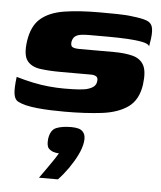

<svg xmlns="http://www.w3.org/2000/svg" viewBox="-50 -449 644 768"><g transform="rotate(5 271.5 -65.0)"><path d="M213 3Q187 3 159 2Q131 1 105.5 -1.5Q80 -4 58 -9Q38 -14 25 -21Q12 -28 8.5 -50Q5 -72 11 -119Q45 -109 78 -102Q111 -95 143 -92Q175 -89 204 -89Q219 -89 239.5 -89.5Q260 -90 280.5 -92.5Q301 -95 316 -103.5Q331 -112 333 -127Q336 -143 328 -148.5Q320 -154 306 -154H187Q138 -154 102 -159Q66 -164 49 -187Q32 -210 40 -266Q49 -327 83.5 -356.5Q118 -386 177 -395.5Q236 -405 319 -405Q349 -405 388.5 -404.5Q428 -404 454 -400Q489 -396 507.5 -389.5Q526 -383 531.5 -367Q537 -351 533 -318L528 -287Q524 -297 499.5 -302Q475 -307 438 -309Q401 -311 361 -311Q321 -311 286 -311Q268 -311 253 -309Q238 -307 229 -300Q220 -293 217 -277Q216 -265 220 -260Q224 -255 233 -253.5Q242 -252 253 -252H389Q433 -252 464.5 -244Q496 -236 510 -211Q524 -186 517 -132Q508 -70 468 -41.5Q428 -13 363 -5Q298 3 213 3ZM135 275Q151 253 162 237Q173 221 183.5 206Q194 191 206 171Q203 171 198 170.5Q193 170 190 169Q175 166 165 156Q155 146 158 117Q163 81 186 71.5Q209 62 247 62Q263 62 276 65.5Q289 69 297 81Q305 93 302 117Q298 143 284 171Q270 199 251 226Q232 253 211 275Z"/></g></svg>

Font: Genos Thin ExtraBold
Style: Italic
Weight: 800
Italic angle: -8°
Version: Version 1.010